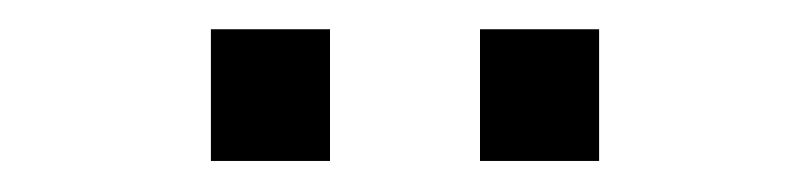

<svg xmlns="http://www.w3.org/2000/svg" viewBox="-20 -721 540 128"><path d="M120.6 -613.7V-701.5H200V-613.7ZM300 -613.7V-701.5H379.4V-613.7Z"/></svg>

Font: Oxanium ExtraLight
Style: Regular
Weight: 200
Designer: Severin Meyer
Version: Version 2.000